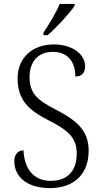

<svg xmlns="http://www.w3.org/2000/svg" viewBox="-20 -951 520 981"><path d="M202 -784V-771H223C269 -810 338 -886 361 -921V-931H285C267 -886 231 -828 202 -784ZM235 10C359 10 433 -62 433 -181C433 -290 363 -340 265 -391C169 -440 131 -475 131 -558C131 -633 172 -686 250 -686C329 -686 365 -632 365 -560C396 -560 415 -577 415 -613C415 -670 355 -724 254 -724C145 -724 70 -654 70 -552C70 -444 121 -391 225 -338C331 -284 372 -247 372 -165C372 -79 326 -27 239 -27C148 -27 104 -93 100 -183C70 -183 53 -159 53 -127C53 -53 112 10 235 10Z"/></svg>

Font: Noto Serif Devanagari SemiCondensed Light
Style: Regular
Weight: 300
Width: 4
Designer: Universal Thirst, Indian Type Foundry and the Monotype Design Team
Foundry: Monotype Imaging Inc.
Version: Version 2.004